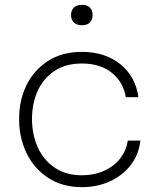

<svg xmlns="http://www.w3.org/2000/svg" viewBox="-20 -755 642 792"><path d="M59 -259V-269Q59 -340 88.5 -402Q118 -464 176.5 -502.5Q235 -541 318 -541Q413 -541 476 -490.5Q539 -440 551 -354H499Q489 -416 441.5 -454.5Q394 -493 318 -493Q251 -493 205 -462.5Q159 -432 135.5 -380Q112 -328 112 -264Q112 -201 135.5 -148Q159 -95 205.5 -63.5Q252 -32 318 -32Q369 -32 410.5 -51Q452 -70 477 -103Q502 -136 507 -175H559Q553 -118 519.5 -74.5Q486 -31 433.5 -7Q381 17 318 17Q236 17 177 -22.5Q118 -62 88.5 -125.5Q59 -189 59 -259ZM273 -693Q273 -712 284.5 -723.5Q296 -735 318 -735Q340 -735 351 -723.5Q362 -712 362 -693Q362 -674 351 -662.5Q340 -651 318 -651Q296 -651 284.5 -662.5Q273 -674 273 -693Z"/></svg>

Font: Sora-SIA ExtraLight
Style: Regular
Weight: 200
Designer: Jonathan Barnbrook, Julián Moncada
Foundry: Barnbrook Fonts
Version: Version 2.000